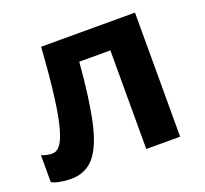

<svg xmlns="http://www.w3.org/2000/svg" viewBox="-101 -665 848 794"><g transform="rotate(-20 322.5 -268.0)"><path d="M567 0H418V-434H281Q268 -274 246.5 -176.5Q225 -79 186.5 -34.5Q148 10 85 10Q33 10 0 -6V-125Q23 -115 48 -115Q66 -115 81 -133Q96 -151 109.5 -198Q123 -245 134 -329.5Q145 -414 154 -546H567Z"/></g></svg>

Font: Noto Sans
Style: Bold
Weight: 700
Designer: Monotype Design Team
Foundry: Monotype Imaging Inc.
Version: Version 2.000;GOOG;noto-source:20170915:90ef993387c0; ttfaut